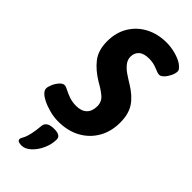

<svg xmlns="http://www.w3.org/2000/svg" viewBox="-308 -752 1037 1037"><g transform="rotate(45 210.0 -234.0)"><path d="M163 8Q130 8 96.5 -1Q63 -10 37 -23Q17 -33 4 -46Q-9 -59 -9 -73Q-9 -85 -0.5 -105Q8 -125 22 -140.5Q36 -156 50 -156Q59 -156 76 -147Q93 -138 117.5 -129Q142 -120 173 -120Q212 -120 233.5 -140.5Q255 -161 255 -200Q255 -235 229 -256.5Q203 -278 168 -297Q110 -332 77 -374.5Q44 -417 44 -486Q44 -553 74.5 -603Q105 -653 157.5 -680.5Q210 -708 277 -708Q311 -708 346 -698.5Q381 -689 404 -673Q412 -667 420.5 -658Q429 -649 429 -640Q429 -624 419.5 -604Q410 -584 396.5 -570Q383 -556 371 -556Q359 -556 331.5 -568Q304 -580 271 -580Q231 -580 211.5 -562.5Q192 -545 192 -516Q192 -493 207 -473.5Q222 -454 245.5 -438Q269 -422 294 -407Q350 -373 377.5 -331.5Q405 -290 405 -225Q405 -156 374.5 -103.5Q344 -51 290 -21.5Q236 8 163 8ZM115 240Q103 240 93 236.5Q83 233 83 222Q83 216 86.5 210.5Q90 205 95.5 193Q101 181 107 156Q113 131 117 86Q119 70 133.5 60.5Q148 51 177 51Q227 51 227 82Q227 119 210.5 155.5Q194 192 168 216Q142 240 115 240Z"/></g></svg>

Font: Asap Condensed
Style: Bold Italic
Weight: 700
Width: 3
Italic angle: -6°
Designer: Pablo Cosgaya
Foundry: Omnibus-Type
Version: Version 3.001; ttfautohint (v1.8.4.7-5d5b)